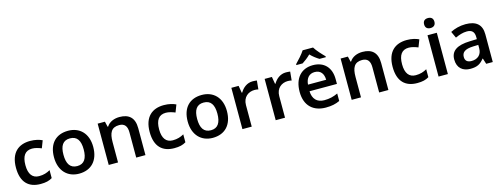

<svg xmlns="http://www.w3.org/2000/svg" viewBox="-18 -1593 6336 2429"><g transform="rotate(-15 3150.5 -378.0)"><path d="M300 10C369 10 412 -1 453 -26V-130C411 -106 367 -91 307 -91C221 -91 174 -151 174 -269C174 -390 218 -451 309 -451C348 -451 390 -438 430 -422L467 -518C430 -536 375 -551 310 -551C158 -551 50 -467 50 -268C50 -76 146 10 300 10Z M1063 -272C1063 -451 956 -551 807 -551C647 -551 549 -451 549 -272C549 -92 656 10 804 10C963 10 1063 -92 1063 -272ZM673 -272C673 -388 712 -452 805 -452C898 -452 938 -388 938 -272C938 -155 898 -89 806 -89C713 -89 673 -155 673 -272Z M1480 -551C1412 -551 1346 -526 1311 -470H1305L1288 -541H1193V0H1315V-266C1315 -387 1347 -453 1450 -453C1521 -453 1553 -411 1553 -330V0H1674V-353C1674 -492 1602 -551 1480 -551Z M2051 10C2120 10 2163 -1 2204 -26V-130C2162 -106 2118 -91 2058 -91C1972 -91 1925 -151 1925 -269C1925 -390 1969 -451 2060 -451C2099 -451 2141 -438 2181 -422L2218 -518C2181 -536 2126 -551 2061 -551C1909 -551 1801 -467 1801 -268C1801 -76 1897 10 2051 10Z M2814 -272C2814 -451 2707 -551 2558 -551C2398 -551 2300 -451 2300 -272C2300 -92 2407 10 2555 10C2714 10 2814 -92 2814 -272ZM2424 -272C2424 -388 2463 -452 2556 -452C2649 -452 2689 -388 2689 -272C2689 -155 2649 -89 2557 -89C2464 -89 2424 -155 2424 -272Z M3224 -551C3150 -551 3094 -504 3061 -447H3055L3039 -541H2944V0H3066V-282C3066 -387 3139 -439 3219 -439C3234 -439 3256 -437 3269 -433L3280 -547C3266 -549 3242 -551 3224 -551Z M3660 -551C3586 -551 3530 -504 3497 -447H3491L3475 -541H3380V0H3502V-282C3502 -387 3575 -439 3655 -439C3670 -439 3692 -437 3705 -433L3716 -547C3702 -549 3678 -551 3660 -551Z M4074 -766H3938C3910 -721 3850 -656 3813 -618V-606H3895C3930 -628 3969 -658 4005 -694C4039 -658 4081 -627 4116 -606H4199V-618C4162 -655 4100 -721 4074 -766ZM4013 -551C3864 -551 3765 -451 3765 -267C3765 -82 3876 10 4035 10C4114 10 4165 -2 4219 -27V-125C4161 -98 4109 -85 4040 -85C3946 -85 3891 -142 3888 -243H4247V-306C4247 -459 4158 -551 4013 -551ZM4013 -461C4092 -461 4128 -406 4129 -329H3891C3898 -415 3943 -461 4013 -461Z M4662 -551C4594 -551 4528 -526 4493 -470H4487L4470 -541H4375V0H4497V-266C4497 -387 4529 -453 4632 -453C4703 -453 4735 -411 4735 -330V0H4856V-353C4856 -492 4784 -551 4662 -551Z M5233 10C5302 10 5345 -1 5386 -26V-130C5344 -106 5300 -91 5240 -91C5154 -91 5107 -151 5107 -269C5107 -390 5151 -451 5242 -451C5281 -451 5323 -438 5363 -422L5400 -518C5363 -536 5308 -551 5243 -551C5091 -551 4983 -467 4983 -268C4983 -76 5079 10 5233 10Z M5575 -750C5537 -750 5507 -733 5507 -684C5507 -637 5537 -619 5575 -619C5611 -619 5642 -637 5642 -684C5642 -733 5611 -750 5575 -750ZM5635 -541H5513V0H5635Z M6012 -552C5938 -552 5867 -532 5814 -504L5853 -419C5901 -441 5952 -459 6006 -459C6067 -459 6103 -431 6103 -360V-332L6010 -329C5841 -324 5760 -269 5760 -157C5760 -43 5832 10 5929 10C6019 10 6062 -16 6109 -75H6113L6137 0H6223V-364C6223 -492 6150 -552 6012 -552ZM6035 -255 6102 -257V-211C6102 -125 6044 -82 5969 -82C5919 -82 5885 -103 5885 -156C5885 -215 5922 -251 6035 -255Z"/></g></svg>

Font: Noto Sans Kayah Li SemiBold
Style: Regular
Weight: 600
Designer: Monotype Design Team, Sérgio Martins
Foundry: Monotype Imaging Inc.
Version: Version 2.002